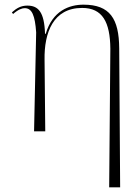

<svg xmlns="http://www.w3.org/2000/svg" viewBox="-20 -563 602 823"><path d="M448 240H495L491 -356C490 -483 451 -543 338 -543C277 -543 205 -517 176 -418H173C170 -512 144 -539 97 -539C70 -539 51 -528 31 -510L36 -503C59 -523 75 -528 86 -528C117 -528 130 -497 135 -424L126 0H174L171 -307C169 -423 208 -529 332 -529C419 -529 452 -469 453 -354Z"/></svg>

Font: Noto Serif Display ExtraLight
Style: Regular
Weight: 200
Designer: Monotype Design Team
Foundry: Monotype Imaging Inc.
Version: Version 2.009